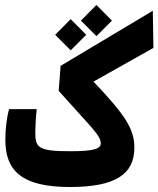

<svg xmlns="http://www.w3.org/2000/svg" viewBox="-20 -748 638 773"><path d="M262.2 4.9C445.8 4.9 521 -47.4 521 -153.3C521 -228 485.4 -283.7 356.4 -419.4L597.7 -555.2L595.2 -704.6L224.1 -482.9L216.3 -382.3C347.2 -234.9 385.7 -203.1 385.7 -170.9C385.7 -147.5 353 -139.2 262.2 -139.2C133.8 -139.2 122.1 -153.3 122.1 -215.3C122.1 -235.4 124 -274.4 127.9 -308.6H16.6C6.8 -273.9 1.5 -227.5 1.5 -185.5C1.5 -60.5 66.9 4.9 262.2 4.9ZM264.6 -545.4 327.1 -607.9 264.6 -670.9 202.1 -607.9ZM368.2 -602.5 430.7 -665 368.2 -728 305.7 -665Z"/></svg>

Font: Cascadia Mono NF
Style: Bold
Weight: 700
Monospace: yes
Designer: Aaron Bell
Foundry: Saja Typeworks
Version: Version 2404.023